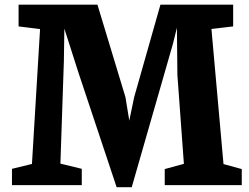

<svg xmlns="http://www.w3.org/2000/svg" viewBox="-20 -778 1046 807"><path d="M30.3 -68.4 114.3 -88.9 148.4 -655.8 58.1 -667V-758.3H389.6L507.3 -369.6L523.4 -271L543.9 -369.6L654.3 -758.3H960V-667L868.7 -656.2L919.4 -88.4L996.1 -67.4V0H672.4V-67.4L752.9 -89.4L725.6 -463.4L723.6 -661.6L707 -594.2L533.7 8.8H470.2L309.1 -474.6L250.5 -657.7L248.5 -522L233.9 -90.3L323.7 -68.4V0H30.3Z"/></svg>

Font: Merriweather
Style: Heavy
Weight: 900
Version: Version 1.003